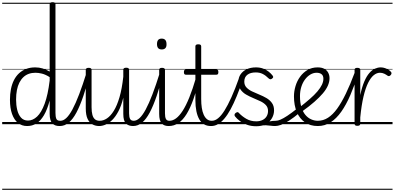

<svg xmlns="http://www.w3.org/2000/svg" viewBox="-20 -1135 3608 1755"><path d="M228 17Q179 17 144 -11.5Q109 -40 90 -93.5Q71 -147 71 -223Q71 -275 80 -320.5Q89 -366 107.5 -402.5Q126 -439 154 -465Q182 -491 219 -505Q256 -519 302 -519Q337 -519 369 -509.5Q401 -500 434 -481V-1096Q434 -1106 440.5 -1110.5Q447 -1115 461 -1115Q474 -1115 480.5 -1110.5Q487 -1106 487 -1096V-103Q487 -69 494.5 -50Q502 -31 530 -31Q538 -31 542 -23.5Q546 -16 545.5 -7Q545 2 539.5 9.5Q534 17 524 17Q504 17 487.5 11.5Q471 6 459 -6.5Q447 -19 440.5 -40.5Q434 -62 434 -94V-216Q412 -133 381.5 -81.5Q351 -30 313 -6.5Q275 17 228 17ZM236 -33Q280 -33 319 -69.5Q358 -106 388 -186.5Q418 -267 434 -399V-430Q396 -454 363.5 -462Q331 -470 304 -470Q271 -470 243 -460Q215 -450 193.5 -429.5Q172 -409 157 -379.5Q142 -350 134.5 -311Q127 -272 127 -224Q127 -174 137.5 -130.5Q148 -87 172 -60Q196 -33 236 -33ZM0 590H632V600H0ZM0 -20H632V0H0ZM0 -505H632V-500H0ZM0 -1110H632V-1100H0Z M526 17Q516 17 510.5 9.5Q505 2 505.5 -7Q506 -16 513 -23.5Q520 -31 533 -31Q559 -31 586 -56Q613 -81 642 -134.5Q671 -188 703.5 -273Q736 -358 773 -477Q776 -487 784.5 -488.5Q793 -490 800 -485Q807 -480 804 -469Q773 -349 742 -258Q711 -167 678.5 -106Q646 -45 608.5 -14Q571 17 526 17ZM632 590V600ZM632 -20V0ZM632 -505V-500ZM632 -1110V-1100Z M887 17Q854 17 826 2.5Q798 -12 781 -47.5Q764 -83 764 -145V-496Q764 -506 770.5 -510.5Q777 -515 790 -515Q804 -515 810.5 -510.5Q817 -506 817 -496V-155Q817 -113 824.5 -85.5Q832 -58 848 -44.5Q864 -31 892 -31Q925 -31 958 -53Q991 -75 1020.5 -122.5Q1050 -170 1072.5 -247Q1095 -324 1107 -434V-497Q1107 -507 1113.5 -511.5Q1120 -516 1134 -516Q1147 -516 1153.5 -511.5Q1160 -507 1160 -497V-99Q1160 -65 1169 -48Q1178 -31 1203 -31Q1213 -31 1217.5 -23.5Q1222 -16 1221.5 -7Q1221 2 1215 9.5Q1209 17 1197 17Q1177 17 1160 11.5Q1143 6 1131 -6.5Q1119 -19 1113 -40.5Q1107 -62 1107 -94V-242Q1089 -168 1062.5 -118Q1036 -68 1006 -38.5Q976 -9 945 4Q914 17 887 17ZM632 590H1303V600H632ZM632 -20H1303V0H632ZM632 -505H1303V-500H632ZM632 -1110H1303V-1100H632Z M1196 17Q1186 17 1180.5 9.5Q1175 2 1175.5 -7Q1176 -16 1183 -23.5Q1190 -31 1203 -31Q1229 -31 1256 -56Q1283 -81 1312 -134.5Q1341 -188 1373.5 -273Q1406 -358 1443 -477Q1446 -487 1454.5 -488.5Q1463 -490 1470 -485Q1477 -480 1474 -469Q1443 -349 1412 -258Q1381 -167 1348.5 -106Q1316 -45 1278.5 -14Q1241 17 1196 17ZM1302 590V600ZM1302 -20V0ZM1302 -505V-500ZM1302 -1110V-1100Z M1522 17Q1502 17 1486 11.5Q1470 6 1458.5 -6.5Q1447 -19 1441 -40.5Q1435 -62 1435 -94V-496Q1435 -506 1441.5 -510.5Q1448 -515 1461 -515Q1474 -515 1481 -510.5Q1488 -506 1488 -496V-99Q1488 -65 1496.5 -48Q1505 -31 1528 -31Q1538 -31 1542.5 -23.5Q1547 -16 1546.5 -7Q1546 2 1539.5 9.5Q1533 17 1522 17ZM1459 -683Q1436 -683 1425.5 -695.5Q1415 -708 1415 -732Q1415 -757 1425.5 -769.5Q1436 -782 1458 -782Q1480 -782 1491 -769.5Q1502 -757 1502 -732Q1503 -707 1491.5 -695Q1480 -683 1459 -683ZM1303 590H1628V600H1303ZM1303 -20H1628V0H1303ZM1303 -505H1628V-500H1303ZM1303 -1110H1628V-1100H1303Z M1522 17Q1512 17 1506.5 9.5Q1501 2 1501.5 -7Q1502 -16 1509 -23.5Q1516 -31 1529 -31Q1559 -31 1589 -53Q1619 -75 1649.5 -122Q1680 -169 1710.5 -244.5Q1741 -320 1772 -426Q1775 -435 1783.5 -436.5Q1792 -438 1799 -433Q1806 -428 1804 -418Q1777 -310 1748 -228.5Q1719 -147 1685.5 -92.5Q1652 -38 1611.5 -10.5Q1571 17 1522 17ZM1628 590V600ZM1628 -20V0ZM1628 -505V-500ZM1628 -1110V-1100Z M1908 17Q1872 17 1845.5 1.5Q1819 -14 1801.5 -44.5Q1784 -75 1775 -119Q1766 -163 1766 -221V-452H1680Q1670 -452 1665.5 -457.5Q1661 -463 1661 -476Q1661 -488 1665.5 -494Q1670 -500 1680 -500H1766V-711Q1766 -721 1772.5 -725.5Q1779 -730 1793 -730Q1806 -730 1812.5 -725.5Q1819 -721 1819 -711V-500H1957Q1967 -500 1971.5 -494Q1976 -488 1976 -476Q1976 -463 1971.5 -457.5Q1967 -452 1957 -452H1819V-230Q1819 -186 1824.5 -149.5Q1830 -113 1842 -86.5Q1854 -60 1872 -45.5Q1890 -31 1915 -31Q1925 -31 1930 -23.5Q1935 -16 1934.5 -7Q1934 2 1927.5 9.5Q1921 17 1908 17ZM1628 590H2016V600H1628ZM1628 -20H2016V0H1628ZM1628 -505H2016V-500H1628ZM1628 -1110H2016V-1100H1628Z M1910 17Q1900 17 1895 9.5Q1890 2 1891.5 -7Q1893 -16 1899.5 -23.5Q1906 -31 1917 -31Q1945 -31 1973.5 -54Q2002 -77 2032 -124.5Q2062 -172 2095.5 -246.5Q2129 -321 2166 -425Q2171 -436 2181 -436Q2191 -436 2198.5 -429Q2206 -422 2202 -412Q2172 -325 2144 -256.5Q2116 -188 2088 -136.5Q2060 -85 2031 -51Q2002 -17 1972.5 0Q1943 17 1910 17ZM2016 590H2066V600H2016ZM2016 -20H2066V0H2016ZM2016 -505H2066V-500H2016ZM2016 -1110H2066V-1100H2016Z M2381 -11Q2410 -19 2431.5 -23.5Q2453 -28 2470.5 -29.5Q2488 -31 2502 -31Q2511 -31 2515 -23.5Q2519 -16 2518 -7Q2517 2 2511 9.5Q2505 17 2496 17Q2474 17 2453.5 14Q2433 11 2410 10Q2387 9 2355 16ZM2322 19Q2274 19 2235.5 4.5Q2197 -10 2170.5 -30.5Q2144 -51 2130 -69Q2123 -77 2123.5 -85.5Q2124 -94 2133 -102Q2143 -109 2150 -110Q2157 -111 2164 -102Q2192 -72 2231.5 -49Q2271 -26 2322 -26Q2355 -26 2379.5 -38Q2404 -50 2417 -71.5Q2430 -93 2430 -121Q2430 -153 2410.5 -174Q2391 -195 2360.5 -209.5Q2330 -224 2295 -238.5Q2260 -253 2229 -271Q2198 -289 2178.5 -317Q2159 -345 2159 -388Q2159 -426 2179 -455.5Q2199 -485 2235 -502Q2271 -519 2320 -519Q2356 -519 2385.5 -508Q2415 -497 2436.5 -479.5Q2458 -462 2471 -445Q2478 -436 2477 -429.5Q2476 -423 2466 -416Q2459 -410 2451.5 -410.5Q2444 -411 2436 -418Q2409 -445 2381.5 -459Q2354 -473 2318 -473Q2269 -473 2241 -451.5Q2213 -430 2213 -389Q2213 -357 2232.5 -336Q2252 -315 2283 -300Q2314 -285 2349 -271Q2384 -257 2415 -239Q2446 -221 2465.5 -194Q2485 -167 2485 -126Q2485 -90 2467 -57Q2449 -24 2413 -2.5Q2377 19 2322 19ZM2066 590H2601V600H2066ZM2066 -20H2601V0H2066ZM2066 -505H2601V-500H2066ZM2066 -1110H2601V-1100H2066Z M2495 17Q2485 17 2479.5 9.5Q2474 2 2474.5 -7Q2475 -16 2482 -23.5Q2489 -31 2502 -31Q2519 -31 2544 -41.5Q2569 -52 2607 -77Q2645 -102 2700 -146Q2708 -152 2715.5 -149.5Q2723 -147 2727.5 -139.5Q2732 -132 2731.5 -123.5Q2731 -115 2723 -108Q2663 -58 2620.5 -31Q2578 -4 2548 6.5Q2518 17 2495 17ZM2601 590V600ZM2601 -20V0ZM2601 -505V-500ZM2601 -1110V-1100Z M2715 -151Q2770 -194 2812 -230.5Q2854 -267 2881.5 -299.5Q2909 -332 2922.5 -360.5Q2936 -389 2936 -415Q2936 -444 2919 -457Q2902 -470 2874 -470Q2844 -470 2816.5 -453.5Q2789 -437 2767.5 -408Q2746 -379 2734 -340.5Q2722 -302 2722 -257Q2722 -197 2735.5 -154Q2749 -111 2772 -84Q2795 -57 2824.5 -44Q2854 -31 2885 -31Q2895 -31 2900 -23.5Q2905 -16 2905 -7Q2905 2 2900 9.5Q2895 17 2885 17Q2816 17 2767.5 -16.5Q2719 -50 2693 -111Q2667 -172 2667 -254Q2667 -300 2681 -347.5Q2695 -395 2723 -433.5Q2751 -472 2791 -495.5Q2831 -519 2883 -519Q2922 -519 2945.5 -505.5Q2969 -492 2980.5 -469.5Q2992 -447 2992 -420Q2992 -387 2977 -352.5Q2962 -318 2931 -281.5Q2900 -245 2854 -204.5Q2808 -164 2745 -119ZM2601 590H3089V600H2601ZM2601 -20H3089V0H2601ZM2601 -505H3089V-500H2601ZM2601 -1110H3089V-1100H2601Z M2885 17Q2876 17 2871.5 9.5Q2867 2 2867 -7.5Q2867 -17 2871.5 -24Q2876 -31 2885 -31Q2935 -31 2978.5 -59Q3022 -87 3061.5 -141.5Q3101 -196 3141 -278.5Q3181 -361 3222 -471Q3226 -480 3234.5 -480Q3243 -480 3250.5 -474.5Q3258 -469 3254 -460Q3220 -353 3182 -265Q3144 -177 3099.5 -114Q3055 -51 3002 -17Q2949 17 2885 17ZM3089 590V600ZM3089 -20V0ZM3089 -505V-500ZM3089 -1110V-1100Z M3246 15Q3233 15 3227 10.5Q3221 6 3221 -4V-496Q3221 -506 3227 -510.5Q3233 -515 3246 -515Q3260 -515 3266.5 -510.5Q3273 -506 3273 -496V-266Q3289 -341 3310 -390Q3331 -439 3356 -467.5Q3381 -496 3407.5 -507.5Q3434 -519 3459 -519Q3486 -519 3513 -507Q3540 -495 3555 -476Q3559 -471 3558.5 -464Q3558 -457 3552 -450Q3546 -442 3538 -440Q3530 -438 3523 -443Q3511 -452 3493 -461Q3475 -470 3453 -470Q3424 -470 3396.5 -448Q3369 -426 3345 -378Q3321 -330 3302.5 -252Q3284 -174 3273 -62V-4Q3273 6 3266.5 10.5Q3260 15 3246 15ZM3089 590H3568V600H3089ZM3089 -20H3568V0H3089ZM3089 -505H3568V-500H3089ZM3089 -1110H3568V-1100H3089Z"/></svg>

Font: Playwrite FR Moderne Guides
Style: Regular
Weight: 400
Designer: Veronika Burian, José Scaglione
Foundry: TypeTogether
Version: Version 1.003